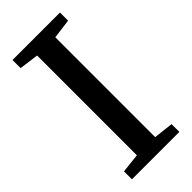

<svg xmlns="http://www.w3.org/2000/svg" viewBox="-236 -794 845 845"><g transform="rotate(-45 186.0 -371.5)"><path d="M129 -59.5V-680.5L38.5 -692.5V-743H334V-692.5L242.5 -680.5V-59L334 -48.5V0H39V-49.5Z"/></g></svg>

Font: Merriweather 24pt Medium
Style: Regular
Weight: 500
Designer: Eben Sorkin
Foundry: Eben Sorkin
Version: Version 2.100